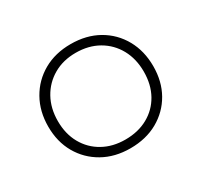

<svg xmlns="http://www.w3.org/2000/svg" viewBox="-100 -888 718 685"><g transform="rotate(-30 259.0 -545.5)"><path d="M258.5 -330.5Q195 -330.5 146.2 -358Q97.5 -385.5 70 -433.5Q42.5 -481.5 42.5 -544Q42.5 -606.5 70 -655.2Q97.5 -704 146.2 -731.8Q195 -759.5 258.5 -759.5Q323 -759.5 371.8 -731.8Q420.5 -704 447.8 -655.2Q475 -606.5 475 -544Q475 -481.5 447.8 -433.5Q420.5 -385.5 371.8 -358Q323 -330.5 258.5 -330.5ZM258.5 -366.5Q311.5 -366.5 351.5 -388.8Q391.5 -411 413.8 -451Q436 -491 436 -544Q436 -596.5 413.8 -637Q391.5 -677.5 351.5 -700.5Q311.5 -723.5 258.5 -723.5Q206.5 -723.5 166.8 -700.5Q127 -677.5 104.5 -637Q82 -596.5 82 -544Q82 -491 104.5 -451Q127 -411 166.8 -388.8Q206.5 -366.5 258.5 -366.5Z"/></g></svg>

Font: Hepta Slab Light
Style: Regular
Weight: 300
Designer: Michael LaGattuta
Foundry: Michael LaGattuta
Version: Version 1.102